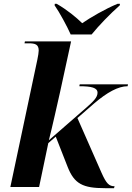

<svg xmlns="http://www.w3.org/2000/svg" viewBox="-20 -976 688 1002"><path d="M349 -796H458C496 -843 555 -904 605 -948L606 -956H593C528 -929 451 -884 409 -855C378 -885 333 -923 276 -956H266L265 -948C290 -913 331 -837 349 -796ZM528 6H575L578 -4C549 -4 535 -18 510 -74L384 -360L471 -436C539 -494 597 -526 646 -526L648 -536H396L394 -526C458 -526 489 -518 489 -492C489 -467 466 -445 422 -407L235 -244C252 -310 280 -436 294 -498L351 -760H110L108 -750H130C164 -750 182 -744 182 -712C182 -702 179 -685 175 -665L34 0H184L232 -229L271 -263L333 -105C368 -16 413 6 528 6Z"/></svg>

Font: Noto Serif Display
Style: Bold Italic
Weight: 700
Italic angle: -12°
Designer: Monotype Design Team
Foundry: Monotype Imaging Inc.
Version: Version 2.009